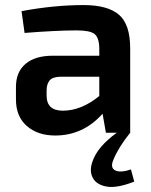

<svg xmlns="http://www.w3.org/2000/svg" viewBox="-20 -524 598 758"><path d="M497 145 510 193Q441 220 400.5 212.5Q360 205 346 177.5Q332 150 345 114Q364 56 441 0H398L385 -75Q308 11 198 11Q129 11 86 -26.5Q43 -64 43 -131V-181Q43 -240 81 -272Q119 -304 188 -304H372V-334Q371 -376 353 -390Q335 -404 282 -404Q205 -404 77 -394L65 -480Q194 -504 310 -504Q405 -504 449.5 -466Q494 -428 494 -333V0Q448 57 428 106Q414 138 434.5 148.5Q455 159 497 145ZM164 -166V-147Q164 -87 228 -87Q301 -87 372 -145V-221H216Q187 -220 175.5 -206Q164 -192 164 -166Z"/></svg>

Font: Exo 2.0 Semi Bold
Style: Regular
Weight: 600
Designer: Natanael Gama
Version: Version 1.001;PS 001.001;hotconv 1.0.70;makeotf.lib2.5.58329